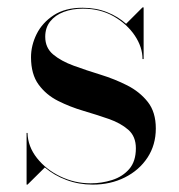

<svg xmlns="http://www.w3.org/2000/svg" viewBox="-20 -490 484 520"><path d="M52 10V-130H54.5Q55.5 -93 80.2 -61.8Q105 -30.5 143.8 -12Q182.5 6.5 225.5 6.5Q255.5 6.5 283.8 -2.5Q312 -11.5 330 -32.2Q348 -53 348 -88.5Q348 -120.5 327.5 -138.5Q307 -156.5 274.8 -167.8Q242.5 -179 206 -189.8Q169.5 -200.5 137.2 -216.8Q105 -233 84.5 -261Q64 -289 64 -335Q64 -367 79.2 -397.8Q94.5 -428.5 125.5 -448.8Q156.5 -469 203.5 -469Q240 -469 270 -457Q300 -445 321.5 -425.5L366 -470H369V-330H366Q366 -362.5 345 -393.8Q324 -425 287.8 -445.8Q251.5 -466.5 204.5 -466.5Q176 -466.5 152.8 -457.8Q129.5 -449 116 -432Q102.5 -415 102.5 -390.5Q102.5 -360.5 124 -342.5Q145.5 -324.5 179.8 -312Q214 -299.5 252.2 -287.8Q290.5 -276 324.5 -258.8Q358.5 -241.5 380.2 -214Q402 -186.5 402 -142Q402 -97.5 379.5 -63.2Q357 -29 318.2 -9.5Q279.5 10 231 10Q193.5 10 160 -2.5Q126.5 -15 101.5 -36.5L54.5 10Z"/></svg>

Font: Bodoni Moda 72pt
Style: Regular
Weight: 400
Designer: Owen Earl
Foundry: indestructible type
Version: Version 2.005